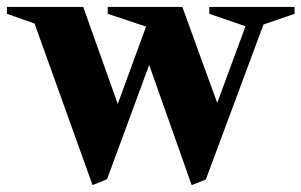

<svg xmlns="http://www.w3.org/2000/svg" viewBox="-86 -520 873 556"><path d="M182 16 14 -452 -66 -480V-500H155L255 -219L337 -443L226 -480V-500H442L543 -222L625 -444L520 -480V-500H767V-480L677 -449L510 0L469 16L346 -332L224 -1Z"/></svg>

Font: Wittgenstein Extrabold
Style: Regular
Weight: 800
Designer: Jörg Drees
Foundry: Jörg Drees
Version: Version 1.303; ttfautohint (v1.8.4.7-5d5b)